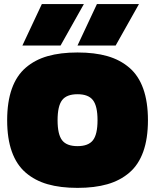

<svg xmlns="http://www.w3.org/2000/svg" viewBox="-20 -911 760 941"><path d="M89.8 -688 185.1 -891.1H391.1L276.9 -688ZM359.9 -688 455.1 -891.1H661.1L546.9 -688ZM359.9 -653.8Q443.8 -653.8 506.1 -636Q568.4 -618.2 613.8 -579.3Q659.2 -540.5 682.1 -476.1Q705.1 -411.6 705.1 -321.8Q705.1 -231.9 682.1 -167.7Q659.2 -103.5 613.8 -64.7Q568.4 -25.9 506.1 -8.1Q443.8 9.8 359.9 9.8Q275.9 9.8 213.6 -8.1Q151.4 -25.9 106.2 -64.7Q61 -103.5 38.1 -167.7Q15.1 -231.9 15.1 -321.8Q15.1 -411.6 38.1 -476.1Q61 -540.5 106.2 -579.3Q151.4 -618.2 213.9 -636Q276.4 -653.8 359.9 -653.8ZM284.4 -223.6Q306.6 -194.8 359.9 -194.8Q413.1 -194.8 435.5 -223.6Q458 -252.4 458 -321.8Q458 -391.1 435.5 -420.2Q413.1 -449.2 359.9 -449.2Q306.6 -449.2 284.4 -420.2Q262.2 -391.1 262.2 -321.8Q262.2 -252.4 284.4 -223.6Z"/></svg>

Font: Kanit Black
Style: Regular
Weight: 900
Designer: Katatrad Team
Foundry: CadsonDemak
Version: Version 1.000;PS 001.000;hotconv 1.0.88;makeotf.lib2.5.64775